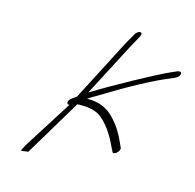

<svg xmlns="http://www.w3.org/2000/svg" viewBox="-87 -647 749 737"><g transform="rotate(15 287.5 -279.0)"><path d="M362.7 -543 359.6 -537C350.5 -520 341.8 -508 329.5 -483L212.1 -256C210.1 -255 207.7 -253 205.3 -251L194.1 -243C176.5 -231 180.7 -215 192.3 -218L75 -33C71.5 -28 68.5 -22 65.1 -15L57.2 -1L61.7 0L86.2 -3L221 -228H241C267.4 -228 288.7 -223 305.1 -214C342.8 -192 372.7 -142 391 -101L398.7 -86C404.4 -74 431 -97 424.9 -110L418.5 -124C403.5 -157 390.9 -182 361.1 -214C334.1 -243 300.1 -258 256.9 -258H251.3C260 -264 271.6 -271 285.9 -279C315 -296 361.7 -325 392.3 -342C428.2 -362 486.3 -394 533.6 -413L556.6 -423C582 -434 579.8 -458 558.4 -449L535.5 -439C492.6 -421 320.8 -327 249.5 -282L354.7 -484L383.6 -537L386.7 -543C390.7 -551 388.7 -558 382.3 -558C375.9 -558 366.7 -551 362.7 -543Z"/></g></svg>

Font: MewTooHand
Style: UltimateCondIta
Weight: 400
Designer: Mew Too, Robert Jablonski
Version: Version 0.77